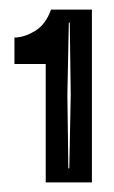

<svg xmlns="http://www.w3.org/2000/svg" viewBox="-20 -611 236 399"><path d="M75 -232V-478H10V-533Q30 -533 52.5 -546.5Q75 -560 86 -591H171V-232ZM122 -261H124L127 -414L125 -564H123L120 -414Z"/></svg>

Font: Alumni Sans Inline One
Style: Regular
Weight: 400
Designer: Robert E. Leuschke
Foundry: Robert E. Leuschke
Version: Version 1.100; ttfautohint (v1.8.3)